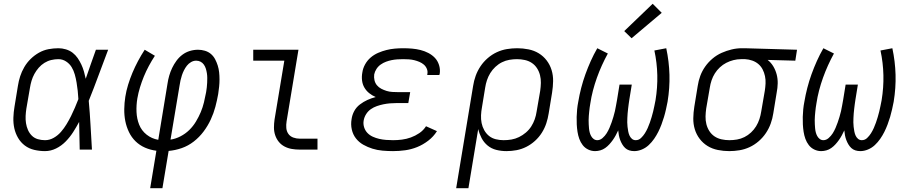

<svg xmlns="http://www.w3.org/2000/svg" viewBox="-20 -794 4840 1019"><path d="M219 8Q190 8 162 1.5Q134 -5 112 -21.5Q90 -38 76 -62Q62 -86 56 -113Q50 -140 51 -169.5Q52 -199 57 -228L75 -338Q79 -364 87 -389Q95 -414 109 -438Q123 -462 143 -481.5Q163 -501 187 -514.5Q211 -528 237.5 -533Q264 -538 290 -538Q310 -538 330 -532Q350 -526 365.5 -514Q381 -502 392 -486Q403 -470 411.5 -452Q420 -434 425.5 -414.5Q431 -395 435 -376Q448 -414 461.5 -452.5Q475 -491 489 -530H554Q528 -462 503 -394Q478 -326 451 -259Q457 -194 460.5 -129.5Q464 -65 468 0H403Q402 -37 401.5 -73.5Q401 -110 400 -147Q385 -119 368 -92.5Q351 -66 328.5 -43Q306 -20 277.5 -6Q249 8 219 8ZM219 -50Q243 -50 265 -62.5Q287 -75 303.5 -94Q320 -113 333 -134.5Q346 -156 357 -178Q368 -200 377.5 -222.5Q387 -245 396 -268Q395 -290 392.5 -312Q390 -334 386.5 -355.5Q383 -377 377 -398.5Q371 -420 360 -438Q349 -456 330.5 -468Q312 -480 290 -480Q271 -480 252 -475.5Q233 -471 216 -460.5Q199 -450 185.5 -434.5Q172 -419 162.5 -401.5Q153 -384 147.5 -365.5Q142 -347 139 -328L120 -218Q117 -199 116 -179Q115 -159 118 -140Q121 -121 128.5 -104Q136 -87 149 -74Q162 -61 180.5 -55.5Q199 -50 219 -50Z M777 205 810 6Q778 2 749.5 -10.5Q721 -23 699.5 -44Q678 -65 664.5 -93Q651 -121 645 -151.5Q639 -182 639.5 -215Q640 -248 645 -280Q650 -312 660 -344.5Q670 -377 683 -408Q696 -439 712.5 -470Q729 -501 748 -530L802 -498Q785 -472 770 -444Q755 -416 743.5 -388Q732 -360 723 -330.5Q714 -301 709 -272Q703 -236 704.5 -200Q706 -164 718.5 -132.5Q731 -101 758 -79.5Q785 -58 820 -52L869 -350Q872 -371 878 -392Q884 -413 893.5 -433Q903 -453 916.5 -471.5Q930 -490 948 -503.5Q966 -517 987.5 -523.5Q1009 -530 1031 -530Q1050 -530 1068 -524.5Q1086 -519 1099.5 -507.5Q1113 -496 1121.5 -480Q1130 -464 1135.5 -446.5Q1141 -429 1143 -410.5Q1145 -392 1145 -372.5Q1145 -353 1143 -334Q1141 -315 1138 -295Q1132 -261 1123 -227Q1114 -193 1098.5 -159.5Q1083 -126 1060.5 -96Q1038 -66 1008.5 -43Q979 -20 944.5 -8Q910 4 875 7L842 205ZM885 -53Q912 -57 938 -70.5Q964 -84 984.5 -104Q1005 -124 1020 -149Q1035 -174 1045.5 -199Q1056 -224 1062.5 -251Q1069 -278 1074 -305Q1076 -317 1077.5 -330Q1079 -343 1079.5 -355.5Q1080 -368 1080 -380.5Q1080 -393 1078 -405.5Q1076 -418 1072.5 -429.5Q1069 -441 1062 -451Q1055 -461 1044.5 -466.5Q1034 -472 1021 -472Q1007 -472 994 -464.5Q981 -457 972 -445.5Q963 -434 956.5 -421Q950 -408 945.5 -394.5Q941 -381 938 -367.5Q935 -354 933 -340Z M1571 0Q1549 0 1528.5 -3.5Q1508 -7 1490 -16.5Q1472 -26 1459.5 -41.5Q1447 -57 1440.5 -76.5Q1434 -96 1434 -117Q1434 -138 1437 -159L1489 -472H1324V-530H1564L1501 -150Q1498 -132 1499.5 -114.5Q1501 -97 1510.5 -83.5Q1520 -70 1536.5 -64Q1553 -58 1571 -58H1665V0Z M2066 8Q2038 8 2010 5.5Q1982 3 1956.5 -5Q1931 -13 1908 -26Q1885 -39 1869 -59.5Q1853 -80 1847 -107Q1841 -134 1846 -162Q1849 -184 1860 -204.5Q1871 -225 1890 -239.5Q1909 -254 1930 -263.5Q1951 -273 1974 -279Q1955 -287 1939.5 -299.5Q1924 -312 1914 -329Q1904 -346 1901.5 -367Q1899 -388 1903 -409Q1906 -431 1917.5 -452Q1929 -473 1947 -488.5Q1965 -504 1987 -513.5Q2009 -523 2031 -528.5Q2053 -534 2075.5 -536Q2098 -538 2120 -538Q2144 -538 2167 -536Q2190 -534 2212 -528.5Q2234 -523 2254 -512.5Q2274 -502 2288.5 -486.5Q2303 -471 2310 -449Q2317 -427 2314 -404Q2313 -402 2312.5 -399.5Q2312 -397 2312 -396H2247Q2248 -397 2248 -398Q2248 -399 2248 -400Q2251 -415 2245.5 -428.5Q2240 -442 2229.5 -451Q2219 -460 2206 -465.5Q2193 -471 2179 -474.5Q2165 -478 2150 -479Q2135 -480 2120 -480Q2105 -480 2089.5 -479Q2074 -478 2059 -475Q2044 -472 2029 -466.5Q2014 -461 2000.5 -451.5Q1987 -442 1978 -428Q1969 -414 1966 -399Q1964 -383 1967.5 -368Q1971 -353 1980.5 -341.5Q1990 -330 2003.5 -323Q2017 -316 2031.5 -311.5Q2046 -307 2062 -306Q2078 -305 2094 -305H2157L2147 -247H2085Q2067 -247 2049.5 -245.5Q2032 -244 2015 -240.5Q1998 -237 1980.5 -231Q1963 -225 1948 -214.5Q1933 -204 1923 -188Q1913 -172 1910 -154Q1907 -136 1912.5 -118.5Q1918 -101 1930 -88.5Q1942 -76 1958.5 -68.5Q1975 -61 1992.5 -57Q2010 -53 2028.5 -51.5Q2047 -50 2066 -50Q2089 -50 2113 -53Q2137 -56 2160.5 -64.5Q2184 -73 2205.5 -87.5Q2227 -102 2241 -124L2299 -98Q2281 -69 2253 -47.5Q2225 -26 2194 -13.5Q2163 -1 2130.5 3.5Q2098 8 2066 8Z M2401 205 2491 -338Q2495 -365 2504.5 -391.5Q2514 -418 2530 -442Q2546 -466 2568.5 -485.5Q2591 -505 2617 -517Q2643 -529 2670.5 -533.5Q2698 -538 2725 -538Q2755 -538 2785 -532Q2815 -526 2839.5 -511Q2864 -496 2881.5 -473Q2899 -450 2907.5 -422Q2916 -394 2915.5 -363.5Q2915 -333 2910 -302L2892 -192Q2888 -166 2879.5 -140Q2871 -114 2856 -90Q2841 -66 2819.5 -46.5Q2798 -27 2773 -14.5Q2748 -2 2721.5 3Q2695 8 2668 8Q2640 8 2614 1.5Q2588 -5 2568 -21.5Q2548 -38 2536 -61Q2524 -84 2518 -109L2466 205ZM2653 -50Q2674 -50 2694.5 -53.5Q2715 -57 2734.5 -66.5Q2754 -76 2771 -90.5Q2788 -105 2799.5 -123Q2811 -141 2818 -161Q2825 -181 2828 -202L2847 -312Q2850 -333 2850.5 -354Q2851 -375 2846 -395Q2841 -415 2830 -432Q2819 -449 2802.5 -460Q2786 -471 2765.5 -475.5Q2745 -480 2724 -480Q2704 -480 2683.5 -476.5Q2663 -473 2644 -463.5Q2625 -454 2609 -439Q2593 -424 2582 -406Q2571 -388 2564.5 -368.5Q2558 -349 2555 -329L2538 -225Q2534 -204 2533 -182.5Q2532 -161 2536 -141Q2540 -121 2550 -103Q2560 -85 2575.5 -72.5Q2591 -60 2611.5 -55Q2632 -50 2653 -50Z M3138 8Q3119 8 3101.5 -0.5Q3084 -9 3072.5 -24Q3061 -39 3054.5 -57Q3048 -75 3045 -94.5Q3042 -114 3041 -133.5Q3040 -153 3040.5 -173.5Q3041 -194 3043 -214Q3045 -234 3049 -254Q3055 -290 3064.5 -327Q3074 -364 3087 -400Q3100 -436 3115.5 -470.5Q3131 -505 3150 -538L3206 -510Q3189 -479 3174.5 -447Q3160 -415 3148 -381.5Q3136 -348 3127 -313.5Q3118 -279 3113 -245Q3111 -234 3109.5 -223Q3108 -212 3107 -201Q3106 -190 3105 -179Q3104 -168 3104 -156.5Q3104 -145 3104.5 -134.5Q3105 -124 3106 -113Q3107 -102 3109.5 -92Q3112 -82 3117 -72.5Q3122 -63 3130.5 -56.5Q3139 -50 3150 -50Q3165 -50 3178 -61.5Q3191 -73 3199.5 -86.5Q3208 -100 3214.5 -115Q3221 -130 3226 -144.5Q3231 -159 3235.5 -174Q3240 -189 3243.5 -204Q3247 -219 3249.5 -234.5Q3252 -250 3255 -265L3268 -345H3333L3320 -265Q3318 -253 3316.5 -241Q3315 -229 3313.5 -217Q3312 -205 3311 -192.5Q3310 -180 3309.5 -168Q3309 -156 3309 -144.5Q3309 -133 3310.5 -121Q3312 -109 3314 -97.5Q3316 -86 3320.5 -75.5Q3325 -65 3333.5 -57.5Q3342 -50 3354 -50Q3370 -50 3382 -61.5Q3394 -73 3402.5 -86.5Q3411 -100 3417.5 -114.5Q3424 -129 3429 -143.5Q3434 -158 3438.5 -173Q3443 -188 3446.5 -202.5Q3450 -217 3453 -232Q3456 -247 3459 -262Q3470 -329 3468.5 -395Q3467 -461 3453 -526L3516 -538Q3531 -468 3533 -397.5Q3535 -327 3523 -254Q3519 -234 3514.5 -213.5Q3510 -193 3504 -173Q3498 -153 3490.5 -133Q3483 -113 3473.5 -94Q3464 -75 3451.5 -57Q3439 -39 3423 -24Q3407 -9 3386.5 -0.5Q3366 8 3346 8Q3332 8 3319.5 4Q3307 0 3298 -8.5Q3289 -17 3282.5 -28Q3276 -39 3271.5 -51Q3267 -63 3264.5 -76Q3262 -89 3261 -102Q3255 -89 3248 -76Q3241 -63 3232.5 -51Q3224 -39 3214 -28Q3204 -17 3192 -8.5Q3180 0 3166 4Q3152 8 3138 8ZM3332 -591 3293 -629 3444 -774 3492 -726Z M3850 8Q3820 8 3790 2Q3760 -4 3735.5 -19Q3711 -34 3693.5 -57Q3676 -80 3667.5 -108Q3659 -136 3659.5 -166.5Q3660 -197 3665 -228L3683 -338Q3687 -365 3696.5 -391Q3706 -417 3722.5 -440.5Q3739 -464 3761.5 -483Q3784 -502 3810 -513.5Q3836 -525 3863 -531.5Q3890 -538 3917 -538Q3921 -538 3925 -538Q3929 -538 3933 -538L4210 -530L4201 -472L4054 -476Q4072 -462 4084 -442Q4096 -422 4102 -399Q4108 -376 4107.5 -351.5Q4107 -327 4102 -302L4084 -192Q4080 -165 4070.5 -138.5Q4061 -112 4045 -88Q4029 -64 4006.5 -44.5Q3984 -25 3958 -13Q3932 -1 3904.5 3.5Q3877 8 3850 8ZM3851 -50Q3871 -50 3891.5 -53.5Q3912 -57 3931 -66.5Q3950 -76 3966 -91Q3982 -106 3993 -124Q4004 -142 4010.5 -162Q4017 -182 4020 -202L4039 -312Q4042 -331 4043 -351Q4044 -371 4040 -390Q4036 -409 4027.5 -425.5Q4019 -442 4005 -454Q3991 -466 3972.5 -472.5Q3954 -479 3935 -480H3923Q3920 -480 3917.5 -480Q3915 -480 3912 -480Q3893 -480 3873 -475Q3853 -470 3834.5 -460.5Q3816 -451 3800.5 -436.5Q3785 -422 3774 -404.5Q3763 -387 3756.5 -367.5Q3750 -348 3747 -328L3728 -218Q3725 -197 3724.5 -176Q3724 -155 3729 -135Q3734 -115 3745 -98Q3756 -81 3772.5 -70Q3789 -59 3809.5 -54.5Q3830 -50 3851 -50Z M4338 8Q4319 8 4301.5 -0.5Q4284 -9 4272.5 -24Q4261 -39 4254.5 -57Q4248 -75 4245 -94.5Q4242 -114 4241 -133.5Q4240 -153 4240.5 -173.5Q4241 -194 4243 -214Q4245 -234 4249 -254Q4255 -290 4264.5 -327Q4274 -364 4287 -400Q4300 -436 4315.5 -470.5Q4331 -505 4350 -538L4406 -510Q4389 -479 4374.5 -447Q4360 -415 4348 -381.5Q4336 -348 4327 -313.5Q4318 -279 4313 -245Q4311 -234 4309.5 -223Q4308 -212 4307 -201Q4306 -190 4305 -179Q4304 -168 4304 -156.5Q4304 -145 4304.5 -134.5Q4305 -124 4306 -113Q4307 -102 4309.5 -92Q4312 -82 4317 -72.5Q4322 -63 4330.5 -56.5Q4339 -50 4350 -50Q4365 -50 4378 -61.5Q4391 -73 4399.5 -86.5Q4408 -100 4414.5 -115Q4421 -130 4426 -144.5Q4431 -159 4435.5 -174Q4440 -189 4443.5 -204Q4447 -219 4449.5 -234.5Q4452 -250 4455 -265L4468 -345H4533L4520 -265Q4518 -253 4516.5 -241Q4515 -229 4513.5 -217Q4512 -205 4511 -192.5Q4510 -180 4509.5 -168Q4509 -156 4509 -144.5Q4509 -133 4510.5 -121Q4512 -109 4514 -97.5Q4516 -86 4520.5 -75.5Q4525 -65 4533.5 -57.5Q4542 -50 4554 -50Q4570 -50 4582 -61.5Q4594 -73 4602.5 -86.5Q4611 -100 4617.5 -114.5Q4624 -129 4629 -143.5Q4634 -158 4638.5 -173Q4643 -188 4646.5 -202.5Q4650 -217 4653 -232Q4656 -247 4659 -262Q4670 -329 4668.5 -395Q4667 -461 4653 -526L4716 -538Q4731 -468 4733 -397.5Q4735 -327 4723 -254Q4719 -234 4714.5 -213.5Q4710 -193 4704 -173Q4698 -153 4690.5 -133Q4683 -113 4673.5 -94Q4664 -75 4651.5 -57Q4639 -39 4623 -24Q4607 -9 4586.5 -0.5Q4566 8 4546 8Q4532 8 4519.5 4Q4507 0 4498 -8.5Q4489 -17 4482.5 -28Q4476 -39 4471.5 -51Q4467 -63 4464.5 -76Q4462 -89 4461 -102Q4455 -89 4448 -76Q4441 -63 4432.5 -51Q4424 -39 4414 -28Q4404 -17 4392 -8.5Q4380 0 4366 4Q4352 8 4338 8Z"/></svg>

Font: Iosevka Curly Light Extended
Style: Italic
Weight: 300
Width: 7
Italic angle: -9°
Monospace: yes
Designer: Belleve Invis
Foundry: Belleve Invis
Version: Version 11.1.0; ttfautohint (v1.8.3)